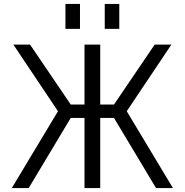

<svg xmlns="http://www.w3.org/2000/svg" viewBox="-20 -957 940 977"><path d="M513 -810V-937H587V-810ZM313 -810V-937H387V-810ZM410 0V-357H340L126 0H40L275 -391L48 -730H133L340 -425H410V-730H490V-425H560L767 -730H852L625 -391L860 0H774L560 -357H490V0Z"/></svg>

Font: M PLUS 1p
Style: Regular
Weight: 400
Version: Version 1.062